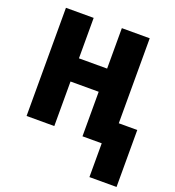

<svg xmlns="http://www.w3.org/2000/svg" viewBox="-163 -841 1085 1191"><g transform="rotate(20 379.5 -245.5)"><path d="M742 223V-153H620V-714H436V-447H250V-714H67V0H250V-294H436V0H563V223Z"/></g></svg>

Font: Noto Sans UI SemiCondensed Black
Style: Regular
Weight: 900
Width: 4
Designer: Monotype Design Team
Foundry: Monotype Imaging Inc.
Version: 1.001